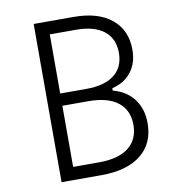

<svg xmlns="http://www.w3.org/2000/svg" viewBox="-87 -878 875 956"><g transform="rotate(-10 350.0 -400.0)"><path d="M147 0V-800H349Q472 -800 540.5 -744Q609 -688 609 -588Q609 -522 574.5 -477Q540 -432 477 -417V-405Q545 -387 582.5 -337.5Q620 -288 620 -215Q620 -113 549 -56.5Q478 0 349 0ZM217 -436H349Q442 -436 491 -474.5Q540 -513 540 -585Q540 -657 491 -696Q442 -735 349 -735H217ZM217 -65H349Q446 -65 497.5 -105Q549 -145 549 -219Q549 -294 497.5 -334Q446 -374 349 -374H217Z"/></g></svg>

Font: Martian Mono ExtraLight
Style: Regular
Weight: 200
Monospace: yes
Designer: Roman Shamin
Foundry: Evil Martians
Version: Version 1.000; ttfautohint (v1.8.4.7-5d5b)